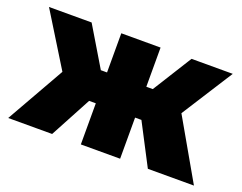

<svg xmlns="http://www.w3.org/2000/svg" viewBox="-87 -676 1054 836"><g transform="rotate(20 440.0 -257.5)"><path d="M347.5 0V-190.5H202.5V-333.5H347.5V-515H529.5V-333.5H673V-190.5H529.5V0ZM11 0 164 -269.5 12.5 -515H210L358 -268L214.5 0ZM658 0 518.5 -268 673 -515H864L712.5 -277.5L871.5 0Z"/></g></svg>

Font: Geologica Cursive ExtraBold
Style: Regular
Weight: 800
Designer: Sindre Bremnes, Frode Helland
Foundry: Monokrom Skriftforlag AS
Version: Version 1.010;gftools[0.9.28]